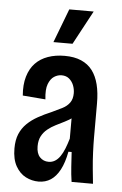

<svg xmlns="http://www.w3.org/2000/svg" viewBox="-54 -782 528 831"><g transform="rotate(5 210.5 -366.0)"><path d="M145 11Q116 11 89.5 -2.5Q63 -16 46 -46Q29 -76 29 -123Q29 -160 40 -186Q51 -212 71 -231.5Q91 -251 118 -266Q145 -281 176 -294Q202 -306 221.5 -316Q241 -326 252.5 -342Q264 -358 264 -383Q264 -401 257.5 -417.5Q251 -434 238 -445Q225 -456 205 -456Q188 -456 172.5 -446Q157 -436 148 -412.5Q139 -389 144 -346L45 -354Q41 -401 51.5 -436.5Q62 -472 84 -495Q106 -518 138.5 -529.5Q171 -541 211 -541Q253 -541 283 -528Q313 -515 331.5 -490.5Q350 -466 359 -430.5Q368 -395 368 -348V-199Q368 -172 369.5 -136Q371 -100 374.5 -64Q378 -28 381 0H288Q283 -33 281 -65Q279 -97 277 -129H263Q254 -81 237.5 -50Q221 -19 198 -4Q175 11 145 11ZM181 -78Q196 -78 208.5 -85.5Q221 -93 231 -107.5Q241 -122 249 -142Q257 -162 264 -186V-298L295 -305Q287 -290 271 -278.5Q255 -267 236 -257.5Q217 -248 198 -238.5Q179 -229 163 -216Q147 -203 137.5 -185Q128 -167 128 -141Q128 -110 143 -94Q158 -78 181 -78ZM240 -596H157L213 -743H319Z"/></g></svg>

Font: Bricolage Grotesque Condensed Medium
Style: Regular
Weight: 500
Width: 3
Designer: Mathieu Triay
Foundry: Atelier Triay
Version: Version 1.000;gftools[0.9.30]